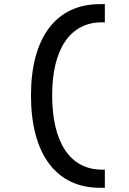

<svg xmlns="http://www.w3.org/2000/svg" viewBox="-20 -811 626 929"><path d="M463.9 97.7H487.3V9.8H473.6C319.3 9.8 232.4 -121.6 232.4 -349.6C232.4 -573.7 319.3 -703.1 473.6 -703.1H487.3V-791H463.9C252 -791 129.9 -630.4 129.9 -349.6C129.9 -64.9 252 97.7 463.9 97.7Z"/></svg>

Font: Cascadia Code PL
Style: Regular
Weight: 400
Monospace: yes
Designer: Aaron Bell
Foundry: Saja Typeworks
Version: Version 2404.023